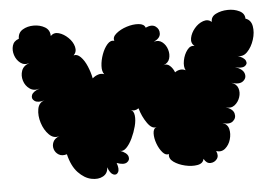

<svg xmlns="http://www.w3.org/2000/svg" viewBox="-44 -594 957 665"><g transform="rotate(-5 434.5 -262.0)"><path d="M171 -82Q154 -77 142.5 -84Q131 -91 127 -103.5Q123 -116 128.5 -128.5Q134 -141 151 -147Q131 -140 114.5 -156.5Q98 -173 90 -198.5Q82 -224 86 -246.5Q90 -269 110 -275Q87 -268 75.5 -276Q64 -284 68.5 -296.5Q73 -309 97 -317Q77 -310 62 -320.5Q47 -331 41.5 -349Q36 -367 42 -384Q48 -401 69 -408Q51 -402 37.5 -412.5Q24 -423 18.5 -440Q13 -457 17.5 -473Q22 -489 40 -495Q40 -516 56.5 -526Q73 -536 95 -536Q117 -536 134 -526Q151 -516 151 -495Q163 -507 180 -502Q197 -497 212 -482.5Q227 -468 231.5 -450.5Q236 -433 224 -421Q236 -425 248.5 -412.5Q261 -400 270 -378.5Q279 -357 283 -336Q292 -344 303 -347.5Q314 -351 324 -347Q316 -357 317 -376.5Q318 -396 325.5 -416.5Q333 -437 344.5 -450Q356 -463 369 -459Q364 -472 379 -484.5Q394 -497 416 -504Q438 -511 457.5 -509.5Q477 -508 481 -495Q503 -505 516 -495.5Q529 -486 528 -470Q527 -454 505 -444Q522 -449 534.5 -439Q547 -429 552 -412.5Q557 -396 552.5 -381Q548 -366 531 -360Q543 -365 553.5 -355.5Q564 -346 569 -332Q577 -338 587 -339.5Q597 -341 606 -336Q599 -349 603 -370Q607 -391 618.5 -406Q630 -421 644 -417Q631 -428 634.5 -445.5Q638 -463 651 -478.5Q664 -494 681 -500Q698 -506 711 -495Q710 -513 728 -522Q746 -531 769 -531.5Q792 -532 810 -523Q828 -514 828 -496Q847 -490 851 -468Q855 -446 847 -421Q839 -396 823.5 -380Q808 -364 789 -370Q812 -362 817 -350.5Q822 -339 811 -332Q800 -325 777 -332Q804 -323 809 -307Q814 -291 800.5 -280.5Q787 -270 760 -279Q778 -273 783 -258Q788 -243 782.5 -226.5Q777 -210 764 -200Q751 -190 733 -196Q758 -188 762 -172Q766 -156 753.5 -145.5Q741 -135 717 -143Q735 -137 739 -120Q743 -103 737.5 -84Q732 -65 718.5 -53.5Q705 -42 687 -48Q695 -31 686.5 -20Q678 -9 664 -8.5Q650 -8 641 -25Q638 -9 618.5 -5.5Q599 -2 575.5 -7.5Q552 -13 536 -24.5Q520 -36 523 -52Q512 -48 501 -60.5Q490 -73 483 -92Q476 -111 476.5 -128Q477 -145 489 -149Q473 -143 456.5 -166.5Q440 -190 432 -219Q418 -209 404 -216Q415 -212 417 -195.5Q419 -179 413.5 -158Q408 -137 398.5 -117Q389 -97 377.5 -85.5Q366 -74 355 -78Q379 -69 383 -56Q387 -43 375.5 -35.5Q364 -28 340 -37Q348 -15 342 -4.5Q336 6 325 1.5Q314 -3 306 -25Q306 -4 289 5.5Q272 15 248 10Q224 5 202.5 -17.5Q181 -40 171 -82Z"/></g></svg>

Font: Rubik Bubbles
Style: Regular
Weight: 400
Designer: Hubert and Fischer, NaN
Foundry: Hubert and Fischer, NaN
Version: Version 2.200